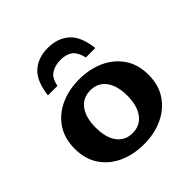

<svg xmlns="http://www.w3.org/2000/svg" viewBox="-185 -828 985 985"><g transform="rotate(-45 307.0 -335.5)"><path d="M307.1 14.6Q231.9 14.6 171.1 -12.7Q110.4 -40 74.5 -92.8Q38.6 -145.5 38.6 -221.2Q38.6 -295.9 74 -348.6Q109.4 -401.4 170.2 -429.2Q231 -457 307.1 -457Q379.9 -457 440.7 -430.2Q501.5 -403.3 538.3 -350.8Q575.2 -298.3 575.2 -221.2Q575.2 -146.5 539.3 -93.8Q503.4 -41 442.6 -13.2Q381.8 14.6 307.1 14.6ZM306.2 -67.4Q360.8 -67.4 391.6 -108.9Q422.4 -150.4 422.4 -223.6Q422.4 -294.9 392.1 -335.7Q361.8 -376.5 307.6 -376.5Q252.4 -376.5 221.9 -335.4Q191.4 -294.4 191.4 -221.7Q191.4 -149.4 221.4 -108.4Q251.5 -67.4 306.2 -67.4ZM305.7 -684.6Q378.4 -684.6 423.3 -644.5Q468.3 -604.5 479 -511.7H410.6Q398.4 -561 373.5 -578.1Q348.6 -595.2 309.6 -595.2Q270 -595.2 241.5 -577.4Q212.9 -559.6 204.6 -511.7H135.3Q146.5 -605 191.4 -644.8Q236.3 -684.6 305.7 -684.6Z"/></g></svg>

Font: Kameron
Style: Regular
Weight: 400
Designer: Vernon Adams
Foundry: Vernon Adams
Version: Version 1.100